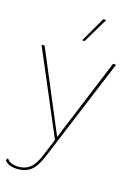

<svg xmlns="http://www.w3.org/2000/svg" viewBox="-143 -801 762 1087"><g transform="rotate(15 238.5 -257.5)"><path d="M210 101Q184 165 153 190Q122 215 74 215Q47 215 26.5 207Q6 199 -4 183L5 170Q25 201 75 201Q116 201 143.5 178.5Q171 156 195 98L235 1L22 -500H40L225 -60L243 -18L260 -61L441 -500H459ZM340 -730 252 -583H237L322 -730Z"/></g></svg>

Font: Work Sans Hairline
Style: Regular
Weight: 400
Designer: Wei Huang
Foundry: Wei Huang
Version: Version 1.032